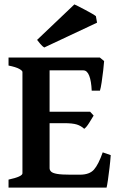

<svg xmlns="http://www.w3.org/2000/svg" viewBox="-20 -857 546 877"><path d="M455.6 -578.1Q454.6 -562.5 451.4 -534.9Q448.2 -507.3 444.3 -481.2Q440.4 -455.1 436.5 -442.9H398.9Q397 -486.8 387.5 -511.2Q377.9 -535.6 360.8 -535.6H182.1L195.8 -594.2H436ZM407.7 -329.1Q399.9 -316.4 387.5 -296.1Q375 -275.9 364.7 -268.6Q350.1 -282.2 330.8 -288.3Q311.5 -294.4 272.5 -294.4H175.8L186 -346.7H391.6ZM485.8 -148.4Q483.9 -121.1 480.2 -90.1Q476.6 -59.1 472.9 -34.2Q469.2 -9.3 466.8 0H19V-36.6Q82.5 -50.3 82.5 -65.4V-528.3Q82.5 -534.2 67.6 -542.5Q52.7 -550.8 19 -557.6V-594.2H274.4V-557.6Q242.7 -554.2 224.6 -549.6Q206.5 -544.9 206.5 -538.6V-88.9Q206.5 -80.1 213.4 -73.2Q220.2 -66.4 240.5 -62.7Q260.7 -59.1 301.8 -59.1H345.2Q388.7 -59.1 409.2 -82.3Q429.7 -105.5 449.2 -161.1ZM182.1 -640.1Q174.8 -644 164.1 -656.5Q153.3 -668.9 149.4 -674.8L319.8 -836.9Q325.2 -835 339.1 -827.6Q353 -820.3 369.9 -811.5Q386.7 -802.7 400.4 -794.7Q414.1 -786.6 418 -783.2L423.3 -753.4Z"/></svg>

Font: Namdhinggo
Style: Bold
Weight: 700
Designer: Victor Gaultney
Foundry: SIL International
Version: Version 3.001